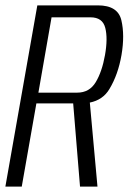

<svg xmlns="http://www.w3.org/2000/svg" viewBox="-39 -695 479 715"><path d="M-19 0 100 -675H325.5Q400 -675 413 -619.5Q426 -564 413.5 -490.5Q401 -417.5 368.5 -363.5Q344.5 -323 295.5 -313L324 0H259L233.5 -310H96.5L42 0ZM104 -350H248.5Q294 -350 317.5 -389Q341 -428 352 -490Q363 -552 353 -591.2Q343 -630.5 298 -630.5H153Z"/></svg>

Font: Anybody Light
Style: Italic
Weight: 300
Italic angle: -10°
Designer: Tyler Finck
Foundry: Etcetera Type Company
Version: Version 1.010; ttfautohint (v1.8.3) -l 8 -r 50 -G 200 -x 14 